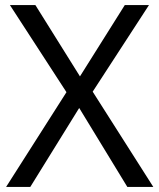

<svg xmlns="http://www.w3.org/2000/svg" viewBox="-20 -734 626 754"><path d="M582 0H480L291 -310L99 0H4L241 -372L19 -714H119L294 -434L470 -714H565L344 -374Z"/></svg>

Font: Noto Sans Avestan
Style: Regular
Weight: 400
Designer: Monotype Design Team
Foundry: Monotype Imaging Inc.
Version: Version 2.003; ttfautohint (v1.8.4.7-5d5b)